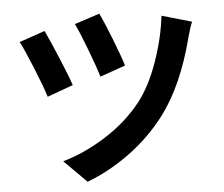

<svg xmlns="http://www.w3.org/2000/svg" viewBox="-56 -843 1112 954"><g transform="rotate(-5 500.0 -365.5)"><path d="M473 -779Q492 -741 528 -650Q564 -559 578 -511L452 -467Q437 -516 403.5 -604.5Q370 -693 348 -738ZM780 -742 929 -699Q916 -668 904 -622Q843 -386 736 -245Q659 -144 556.5 -69Q454 6 343 48L231 -64Q340 -95 446.5 -162.5Q553 -230 626 -322Q685 -397 726.5 -515Q768 -633 780 -742ZM195 -717Q219 -666 257 -575.5Q295 -485 311 -437L182 -390Q167 -440 127.5 -536.5Q88 -633 67 -673Z"/></g></svg>

Font: Noto Sans Korean Bold
Style: Bold
Weight: 700
Designer: Ryoko NISHIZUKA  (kana & ideographs); Paul D. Hunt (Latin, Greek & Cyrillic); Wenlong ZHANG  (bopomofo); Sandoll Communi
Foundry: Adobe Systems Incorporated
Version: Version 1.000;PS 1;hotconv 1.0.78;makeotf.lib2.5.61930